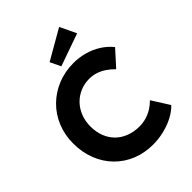

<svg xmlns="http://www.w3.org/2000/svg" viewBox="-262 -1069 1213 1213"><g transform="rotate(-45 344.5 -463.0)"><path d="M30 -352Q30 -429 57 -494.5Q84 -560 133 -608.5Q182 -657 248 -684Q314 -711 391 -711Q441 -711 489.5 -697.5Q538 -684 578.5 -658Q619 -632 648 -596L554 -492Q531 -516 505 -533.5Q479 -551 450.5 -560.5Q422 -570 390 -570Q347 -570 309.5 -554Q272 -538 244 -509.5Q216 -481 199.5 -440.5Q183 -400 183 -351Q183 -301 199 -260.5Q215 -220 244 -191.5Q273 -163 313.5 -147.5Q354 -132 403 -132Q435 -132 465 -141Q495 -150 520.5 -166Q546 -182 566 -203L640 -86Q615 -59 574.5 -37Q534 -15 484 -2.5Q434 10 383 10Q306 10 241.5 -16.5Q177 -43 129.5 -91.5Q82 -140 56 -206.5Q30 -273 30 -352ZM322 -750 288 -821 488 -936 540 -827Z"/></g></svg>

Font: Our Lexend SemiBold
Style: Regular
Weight: 600
Designer: Bonnie Shaver-Troup, Thomas Jockin
Foundry: Lexend
Version: Version 1.007